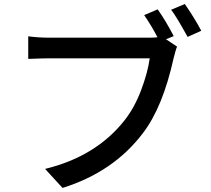

<svg xmlns="http://www.w3.org/2000/svg" viewBox="-20 -882 1040 946"><path d="M835.9 -704.1 797.9 -688.5 852.5 -652.3Q846.7 -640.6 835 -593.8Q782.2 -354.5 684.6 -226.6Q539.1 -34.2 288.1 43.9L202.1 -49.8Q452.1 -110.4 592.8 -288.1Q641.6 -349.6 674.3 -435.1Q707 -520.5 717.8 -594.7H226.6Q195.3 -594.7 119.1 -591.8V-703.1Q168.9 -696.3 226.6 -696.3H711.9Q740.2 -696.3 755.9 -698.2Q729.5 -750 690.4 -807.6L756.8 -835.9Q795.9 -781.2 835.9 -704.1ZM823.2 -834 890.6 -862.3Q938.5 -793 971.7 -730.5L904.3 -700.2Q849.6 -799.8 823.2 -834Z"/></svg>

Font: Gen Shin Gothic Medium
Style: Regular
Weight: 500
Designer: [Source Han Sans]
Ryoko NISHIZUKA  (kana & ideographs); Paul D. Hunt (Latin, Greek & Cyrillic); Wenlong ZHANG  (bopomofo
Version: Version 1.002.20150607